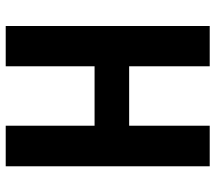

<svg xmlns="http://www.w3.org/2000/svg" viewBox="-61 -693 754 672"><g transform="rotate(90 316.0 -357.0)"><path d="M562 0H420V-311H212V0H71V-714H212V-432H420V-714H562Z"/></g></svg>

Font: Noto Sans Khmer UI Condensed
Style: Bold
Weight: 700
Width: 3
Designer: Danh Hong and the Monotype Design Team
Foundry: Monotype Imaging Inc.
Version: Version 2.002; ttfautohint (v1.8.4.7-5d5b)